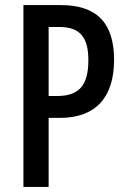

<svg xmlns="http://www.w3.org/2000/svg" viewBox="-20 -827 499 754"><path d="M219 -807H72V-93H171V-364H215C358 -364 428 -447 428 -592C428 -735 362 -807 219 -807ZM213 -721C291 -721 327 -684 327 -591C327 -491 290 -450 204 -450H171V-721Z"/></svg>

Font: Noto Sans Kannada UI ExtraCondensed Medium
Style: Regular
Weight: 500
Width: 2
Designer: Jelle Bosma - Monotype Design Team
Foundry: Monotype Imaging Inc.
Version: Version 2.005